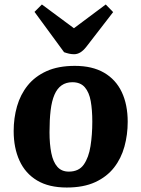

<svg xmlns="http://www.w3.org/2000/svg" viewBox="-20 -822 631 857"><path d="M278 15Q198 15 145.5 -16.5Q93 -48 67 -105Q41 -162 41 -237Q41 -295 56 -347.5Q71 -400 103.5 -440.5Q136 -481 188 -504.5Q240 -528 314 -528Q392 -528 444.5 -497.5Q497 -467 523.5 -411Q550 -355 550 -278Q550 -221 535.5 -168Q521 -115 489 -74Q457 -33 405 -9Q353 15 278 15ZM287 -56Q332 -56 354 -87.5Q376 -119 384 -170Q392 -221 392 -279Q392 -331 385 -370.5Q378 -410 358.5 -432.5Q339 -455 303 -455Q275 -455 255 -441Q235 -427 223 -399Q211 -371 206 -329.5Q201 -288 201 -232Q201 -179 209 -139Q217 -99 236 -77.5Q255 -56 287 -56ZM134 -769 167 -802 310 -696 452 -802 485 -768 366 -614Q352 -596 338.5 -588Q325 -580 311 -580Q299 -580 288 -582.5Q277 -585 266 -589Z"/></svg>

Font: Literata 18pt
Style: Bold Italic
Weight: 700
Italic angle: -2°
Designer: Latin by Veronika Burian and Jose Scaglione. Greek by Irene Vlachou. Cyrillic by Vera Evstafieva
Foundry: TypeTogether
Version: Version 3.103;gftools[0.9.29]